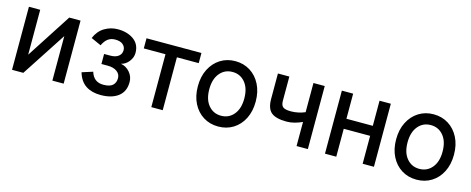

<svg xmlns="http://www.w3.org/2000/svg" viewBox="-31 -979 3589 1462"><g transform="rotate(15 1763.0 -248.0)"><path d="M67 0V-497H156V-143L385 -497H474V0H385V-351L156 0Z M767 11Q697 11 650 -20Q603 -51 583 -119L668 -146Q691 -70 767 -70Q818 -70 840.5 -90.5Q863 -111 863 -147Q863 -179 836 -199Q809 -219 762 -219H713V-298H762Q803 -298 826 -316Q849 -334 849 -364Q849 -390 828.5 -408Q808 -426 767 -426Q733 -426 709.5 -408Q686 -390 670 -355L590 -391Q615 -450 663 -478.5Q711 -507 767 -507Q842 -507 892 -471Q942 -435 942 -367Q942 -331 917 -299Q892 -267 856 -259Q898 -252 927 -218.5Q956 -185 956 -141Q956 -66 905 -27.5Q854 11 767 11Z M1165 0V-417H994V-497H1427V-417H1255V0Z M1694 11Q1628 11 1576.5 -21Q1525 -53 1495.5 -111Q1466 -169 1466 -246Q1466 -323 1495.5 -381Q1525 -439 1576.5 -471.5Q1628 -504 1694 -504Q1760 -504 1811.5 -471.5Q1863 -439 1892.5 -381Q1922 -323 1922 -246Q1922 -169 1892.5 -111Q1863 -53 1811.5 -21Q1760 11 1694 11ZM1694 -74Q1755 -74 1793.5 -120Q1832 -166 1832 -246Q1832 -327 1793.5 -373Q1755 -419 1694 -419Q1633 -419 1594.5 -373Q1556 -327 1556 -246Q1556 -166 1594.5 -120Q1633 -74 1694 -74Z M2310 0V-190Q2282 -177 2250.5 -168.5Q2219 -160 2188 -160Q2103 -160 2066.5 -190.5Q2030 -221 2030 -297V-497H2120V-306Q2120 -271 2137 -257.5Q2154 -244 2200 -244Q2229 -244 2258 -250.5Q2287 -257 2310 -267V-497H2399V0Z M2534 0V-497H2623V-299H2831V-497H2920V0H2831V-220H2623V0Z M3257 11Q3191 11 3139.5 -21Q3088 -53 3058.5 -111Q3029 -169 3029 -246Q3029 -323 3058.5 -381Q3088 -439 3139.5 -471.5Q3191 -504 3257 -504Q3323 -504 3374.5 -471.5Q3426 -439 3455.5 -381Q3485 -323 3485 -246Q3485 -169 3455.5 -111Q3426 -53 3374.5 -21Q3323 11 3257 11ZM3257 -74Q3318 -74 3356.5 -120Q3395 -166 3395 -246Q3395 -327 3356.5 -373Q3318 -419 3257 -419Q3196 -419 3157.5 -373Q3119 -327 3119 -246Q3119 -166 3157.5 -120Q3196 -74 3257 -74Z"/></g></svg>

Font: Zen Kaku Gothic Antique Medium
Style: Regular
Weight: 500
Designer: Yoshimichi Ohira
Foundry: Positype
Version: Version 1.002